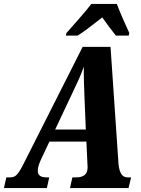

<svg xmlns="http://www.w3.org/2000/svg" viewBox="-56 -951 711 971"><path d="M277 -771H337C378 -797 413 -826 461 -863C480 -836 512 -793 530 -771H595L598 -784C580 -822 550 -890 535 -931H406C370 -884 313 -822 280 -784ZM193 -54H179C150 -54 135 -64 135 -88C135 -102 140 -120 152 -146L194 -235H381L386 -127C386 -120 387 -112 387 -105C387 -68 365 -54 329 -54H310L298 0H594L607 -54H589C554 -54 544 -92 542 -141L503 -714H362L68 -132C36 -68 24 -54 -5 -54H-24L-36 0H181ZM307 -474C337 -537 351 -566 368 -614C367 -566 369 -524 371 -465L378 -296H223Z"/></svg>

Font: Noto Serif Condensed Extra
Style: Italic
Weight: 800
Width: 3
Italic angle: -12°
Designer: Monotype Design Team
Foundry: Monotype Imaging Inc.
Version: Version 1.901